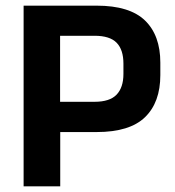

<svg xmlns="http://www.w3.org/2000/svg" viewBox="-20 -659 620 679"><path d="M151 -192V-299H314Q368 -299 392.2 -324.2Q416.5 -349.5 416.5 -397.5V-434Q416.5 -483 392.5 -507.8Q368.5 -532.5 314.5 -532.5H151V-639H322Q438.5 -639 492.8 -586.5Q547 -534 547 -437.5V-393.5Q547 -297 492.8 -244.5Q438.5 -192 322 -192ZM63.5 0V-639H192.5V-268.5L193 -209V0Z"/></svg>

Font: Anek Tamil Medium SemiBold
Style: Regular
Weight: 600
Version: Version 1.003